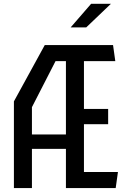

<svg xmlns="http://www.w3.org/2000/svg" viewBox="-20 -960 660 980"><path d="M316.5 0H570.5L582 -82H408.5V-326H532V-404H408.5V-648H568.5L557 -730H208.5L51 -442.5V0H143V-200H316.5ZM420 -820H340.5L445 -940.5H546ZM143 -273.5V-413L263.5 -648H316.5V-273.5Z"/></svg>

Font: Monaspace Krypton
Style: Regular
Weight: 400
Designer: Riley Cran & the Lettermatic Team
Foundry: Lettermatic
Version: Version 1.200 (Monaspace Krypton)